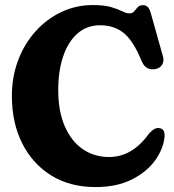

<svg xmlns="http://www.w3.org/2000/svg" viewBox="-20 -730 690 760"><path d="M631.5 -190.5Q627.5 -142.5 594.8 -96.2Q562 -50 502.2 -19.8Q442.5 10.5 358 10.5Q257 10.5 182.8 -35.5Q108.5 -81.5 67.8 -162.8Q27 -244 27 -350.5Q27 -426.5 52 -492Q77 -557.5 121 -606.2Q165 -655 223 -682.5Q281 -710 347.5 -710Q393 -710 420.5 -701.8Q448 -693.5 464.2 -685.2Q480.5 -677 492.5 -677Q504.5 -677 511 -685.2Q517.5 -693.5 525 -701.5Q532.5 -709.5 546.5 -709.5Q558.5 -709.5 565.8 -701.5Q573 -693.5 580 -667L625.5 -505Q630 -488.5 621.8 -474.2Q613.5 -460 595 -456.5Q577.5 -453.5 563.8 -460.2Q550 -467 541 -487.5Q507.5 -569.5 469.2 -599.8Q431 -630 376 -630Q323.5 -630 286.5 -597.2Q249.5 -564.5 230 -506.8Q210.5 -449 210.5 -374Q210.5 -289.5 236.5 -230Q262.5 -170.5 307.8 -139.5Q353 -108.5 411.5 -108.5Q503 -108.5 568.5 -199.5Q583.5 -216.5 594.2 -220.8Q605 -225 615 -222Q632.5 -217.5 631.5 -190.5Z"/></svg>

Font: Fraunces 144pt S100
Style: Bold
Weight: 700
Version: Version 1.000; ttfautohint (v1.8.3)